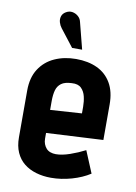

<svg xmlns="http://www.w3.org/2000/svg" viewBox="-83 -762 586 829"><g transform="rotate(10 210.5 -347.5)"><path d="M206 -672Q203 -686 192 -695.5Q181 -705 167 -707.5Q153 -710 139 -702Q125 -694 121 -681Q117 -668 121 -654.5Q125 -641 133 -631L192 -555H236ZM145 -149V-174L394 -187V-343Q394 -399 372 -436.5Q350 -474 310.5 -492.5Q271 -511 218 -511Q166 -511 124 -492Q82 -473 57.5 -435Q33 -397 33 -340V-135Q33 -97 45.5 -69Q58 -41 80.5 -23Q103 -5 133.5 4Q164 13 199 13Q244 13 289.5 0Q335 -13 369 -35L329 -131Q298 -115 263.5 -103Q229 -91 202 -91Q189 -91 178 -95Q167 -99 160 -107Q153 -115 149 -125.5Q145 -136 145 -149ZM283 -313V-284L145 -275V-314Q145 -342 150.5 -361.5Q156 -381 171.5 -392.5Q187 -404 217 -405Q245 -407 259 -393Q273 -379 278 -357.5Q283 -336 283 -313Z"/></g></svg>

Font: Advent Pro
Style: Bold
Weight: 700
Designer: VivaRado, Andreas Kalpakidis
Foundry: VivaRado, Andreas Kalpakidis
Version: Version 3.000